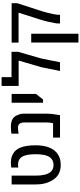

<svg xmlns="http://www.w3.org/2000/svg" viewBox="710 -1512 1042 2503"><g transform="rotate(-90 1231.5 -261.0)"><path d="M210.4 -20.5Q161.6 -48.3 131.8 -102.1Q106 -141.6 91.8 -197.3Q77.6 -252.9 77.6 -319.3V-630.9H192.9V-319.3Q192.9 -185.1 236.8 -127.9Q252.9 -106.9 277.1 -95.7Q301.3 -84.5 332 -84.5Q364.7 -84.5 389.9 -96.9Q415 -109.4 431.6 -132.3Q453.6 -162.1 462.9 -209.7Q472.2 -257.3 472.2 -319.3Q472.2 -445.3 435.5 -499.5Q418.9 -523.9 392.8 -535.9Q366.7 -547.9 334 -547.9Q318.4 -547.9 298.8 -543.9V-635.7Q328.6 -640.6 359.9 -640.6Q436 -640.6 484.9 -607.9Q531.2 -579.6 555.7 -522.5Q588.4 -447.3 588.4 -319.3Q588.4 -222.2 564 -152.8Q532.2 -63.5 462.4 -22.5Q408.2 9.3 330.6 9.3Q262.2 9.3 210.4 -20.5Z M689 -90.8H877Q886.2 -133.8 886.2 -178.7V-465.8Q886.2 -510.3 865.7 -531.2Q848.1 -547.9 821.8 -547.9Q785.2 -547.9 740.2 -540V-633.3Q777.8 -640.6 831.1 -640.6Q899.4 -640.6 938 -614.3Q970.7 -590.8 985.4 -546.4Q1001 -512.7 1001 -465.8V-178.7Q1001 -142.6 996.1 -98.1Q991.2 -53.7 985.4 -25.4L980.5 0H689Z M1143.6 -630.9H1257.8V-312.5L1185.1 -221.2H1143.6Z M1606 -241.7 1692.9 -539.6H1362.3V-761.7H1477.1V-632.3H1807.6V-548.8L1719.2 -241.7L1670.9 0H1557.1Z M2176.3 -18.6Q2176.3 -58.1 2200.2 -158.2Q2210.4 -204.1 2231.9 -273.9L2317.4 -540.5H1927.2V-630.9H2440.4V-557.1L2348.1 -272Q2342.3 -255.9 2332.5 -222.4Q2322.8 -189 2315.9 -163.1Q2307.1 -130.9 2298.3 -85.2Q2289.6 -39.6 2289.6 -18.6V0H2176.3ZM1927.7 -375.5H2042.5V240.2H1927.7Z"/></g></svg>

Font: Viking Open Sans Light
Style: Bold
Weight: 600
Foundry: Ascender Corporation
Version: Version 2.001